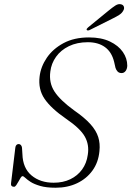

<svg xmlns="http://www.w3.org/2000/svg" viewBox="-20 -890 630 921"><path d="M247 10.5Q202 10.5 173 2Q144 -6.5 127.2 -17.2Q110.5 -28 101.8 -36.5Q93 -45 88 -45Q84 -45 79 -37.2Q74 -29.5 68.8 -19.5Q63.5 -9.5 58 -1.8Q52.5 6 47.5 6Q39.5 6 35.5 1.5Q31.5 -3 33 -11.5L53.5 -181.5Q54.5 -190.5 59 -194.8Q63.5 -199 69.5 -199Q76 -199 80.2 -194.2Q84.5 -189.5 85.5 -181.5L87.5 -150.5Q89.5 -83.5 131.2 -48.5Q173 -13.5 237.5 -13.5Q282.5 -13.5 317.2 -30.2Q352 -47 373.8 -77Q395.5 -107 401 -147Q409 -195 387.2 -234.2Q365.5 -273.5 298 -319.5Q225.5 -369.5 194 -415.5Q162.5 -461.5 170 -523Q175.5 -570 204.5 -612.8Q233.5 -655.5 284.5 -683Q335.5 -710.5 407 -710.5Q466 -710.5 507 -691Q548 -671.5 569.2 -640.8Q590.5 -610 590.5 -575Q590 -559.5 582.5 -549.5Q575 -539.5 563.5 -539.5Q551.5 -539.5 544.5 -546.5Q537.5 -553.5 534 -564.5L527.5 -593Q516 -640.5 483.5 -664Q451 -687.5 401.5 -687.5Q349.5 -687.5 310.5 -668.5Q271.5 -649.5 248.8 -617.5Q226 -585.5 221.5 -547Q214 -493.5 241 -451.5Q268 -409.5 335.5 -360.5Q386 -325.5 413.8 -294.5Q441.5 -263.5 451.2 -232.5Q461 -201.5 457 -165Q452 -111 423.5 -71.8Q395 -32.5 349.5 -11Q304 10.5 247 10.5ZM499.5 -838Q519.5 -854.5 534 -863.8Q548.5 -873 562 -869Q572 -866 574.5 -857Q577 -848 571 -838.5Q565 -827 552.2 -818.8Q539.5 -810.5 522 -802L409 -745.5Q405.5 -744 401.5 -744Q397.5 -744 396 -746.5Q394.5 -749.5 397 -752.8Q399.5 -756 403 -759Z"/></svg>

Font: Fraunces ExtraLight
Style: Italic
Weight: 250
Italic angle: -16°
Version: Version 1.000;[b76b70a41]